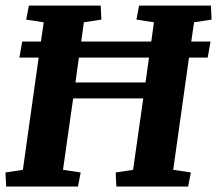

<svg xmlns="http://www.w3.org/2000/svg" viewBox="-22 -681 792 701"><path d="M59.1 -529.3H127.4L137.7 -599.6L73.7 -609.4L83.5 -660.6H345.7L348.1 -609.4L284.2 -599.6L274.4 -529.3H530.3L540 -599.6L476.1 -609.4L485.8 -660.6H748L750.5 -609.4L686.5 -599.6L676.3 -529.3H746.6L736.3 -470.7H668L610.4 -61L674.8 -51.3L665 0H402.8L400.4 -51.3L463.9 -61L501 -321.8H245.1L208 -61L272.5 -51.3L262.7 0H0.5L-2 -51.3L61.5 -61L119.1 -470.7H48.8ZM509.3 -379.9 522 -470.7H266.1L253.4 -379.9Z"/></svg>

Font: Noticia Text
Style: Bold Italic
Weight: 700
Italic angle: -8°
Designer: JM Sole
Foundry: JM Sole
Version: Version 1.003